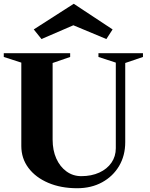

<svg xmlns="http://www.w3.org/2000/svg" viewBox="-20 -982 794 1018"><path d="M389 16Q303 16 236 -12.5Q169 -41 131 -91.5Q93 -142 93 -208V-650L0 -680V-700H352V-680L259 -648V-242Q259 -185 278.5 -141.5Q298 -98 332.5 -73Q367 -48 411 -48Q465 -48 506.5 -67Q548 -86 571 -119.5Q594 -153 594 -196V-650L502 -680V-700H738V-680L644 -648V-228Q644 -157 611.5 -102Q579 -47 521.5 -15.5Q464 16 389 16ZM200 -775 159 -826 371 -962 577 -826 544 -775 369 -848Z"/></svg>

Font: Wittgenstein Extrabold
Style: Regular
Weight: 800
Designer: Jörg Drees
Foundry: Jörg Drees
Version: Version 1.303; ttfautohint (v1.8.4.7-5d5b)